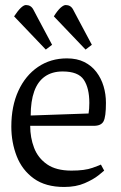

<svg xmlns="http://www.w3.org/2000/svg" viewBox="-20 -735 481 763"><path d="M162 -538 36 -670Q52 -694 63.5 -704.5Q75 -715 83 -715Q103 -715 112.5 -697Q122 -679 131 -662L187 -557ZM320 -538 194 -670Q209 -694 221 -704.5Q233 -715 241 -715Q261 -715 270.5 -697Q280 -679 289 -662L345 -557ZM235 8Q161 8 114.5 -25.5Q68 -59 46.5 -114Q25 -169 25 -232Q25 -313 53 -374Q81 -435 131 -469Q181 -503 246 -503Q286 -503 315 -488.5Q344 -474 363 -449Q382 -424 391.5 -392.5Q401 -361 401 -326Q401 -271 391.5 -253Q382 -235 353 -235H100Q100 -188 115.5 -147.5Q131 -107 167 -82Q203 -57 264 -57Q317 -57 347.5 -68Q378 -79 381 -81L394 -57Q391 -54 371 -38Q351 -22 316.5 -7Q282 8 235 8ZM102 -276 332 -284Q335 -302 335 -326Q335 -385 313 -418Q291 -451 229 -451Q187 -451 158.5 -431Q130 -411 116 -372Q102 -333 102 -276Z"/></svg>

Font: Faustina Light
Style: Regular
Weight: 300
Designer: Alfonso Garcia
Foundry: http://www.omnibus-type.com
Version: Version 1.200